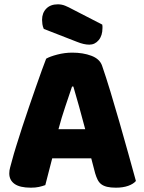

<svg xmlns="http://www.w3.org/2000/svg" viewBox="-20 -860 667 890"><path d="M194 -588Q211 -598 245.5 -607Q280 -616 315 -616Q365 -616 403.5 -601.5Q442 -587 453 -556Q471 -504 492 -435Q513 -366 534 -292.5Q555 -219 575 -147.5Q595 -76 610 -21Q598 -7 574 1.5Q550 10 517 10Q493 10 476.5 6Q460 2 449.5 -6Q439 -14 432.5 -27Q426 -40 421 -57L403 -126H222Q214 -96 206 -64Q198 -32 190 -2Q176 3 160.5 6.5Q145 10 123 10Q72 10 47.5 -7.5Q23 -25 23 -56Q23 -70 27 -84Q31 -98 36 -117Q43 -144 55.5 -184Q68 -224 83 -270.5Q98 -317 115 -366Q132 -415 147 -458.5Q162 -502 174.5 -536Q187 -570 194 -588ZM314 -459Q300 -417 282.5 -365.5Q265 -314 251 -261H375Q361 -315 346.5 -366.5Q332 -418 320 -459ZM183 -726Q178 -737 176.5 -748Q175 -759 175 -768Q175 -800 194.5 -820Q214 -840 248 -840Q266 -840 282 -833.5Q298 -827 318 -816L454 -746Q455 -742 455 -738Q455 -734 455 -730Q455 -695 437.5 -674Q420 -653 394 -653Q369 -653 337 -666Z"/></svg>

Font: Baloo
Style: Regular
Weight: 400
Designer: Sarang Kulkarni and Ek Type
Foundry: Ek Type
Version: Version 1.443;PS 1.000;hotconv 16.6.51;makeotf.lib2.5.65220;